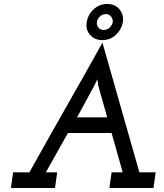

<svg xmlns="http://www.w3.org/2000/svg" viewBox="-20 -947 828 967"><path d="M46 -79H128Q220 -244 312 -405.5Q404 -567 496 -732Q543 -567 589 -405.5Q635 -244 682 -79H764L753 0H531L542 -79H598Q584 -129 570 -178Q556 -227 542 -277H322L211 -79H268L257 0H35ZM368 -356H520L475 -515L470 -548Q458 -521 456 -517.5Q454 -514 449 -505Q434 -478 410 -433Q386 -388 368 -356ZM417 -836Q423 -874 452 -900.5Q481 -927 520 -927Q559 -927 581.5 -900.5Q604 -874 599 -836Q592 -798 563.5 -771.5Q535 -745 495 -745Q457 -745 433.5 -771.5Q410 -798 417 -836ZM468 -836Q466 -820 476 -808Q486 -796 503 -796Q519 -796 532 -808Q545 -820 548 -836Q549 -852 539 -864Q529 -876 513 -876Q496 -876 483 -864Q470 -852 468 -836Z"/></svg>

Font: Josefin Slab
Style: Bold Italic
Weight: 700
Italic angle: -12°
Designer: Santiago Orozco
Foundry: Typemade
Version: Version 2.000